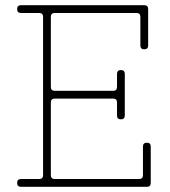

<svg xmlns="http://www.w3.org/2000/svg" viewBox="-20 -720 654 740"><path d="M61 -30H131Q146 -30 146 -45V-655Q146 -670 131 -670H61Q46 -670 46 -685Q46 -700 61 -700H536Q551 -700 551 -685V-545Q551 -530 536 -530Q521 -530 521 -545V-655Q521 -670 506 -670H191Q176 -670 176 -655V-385Q176 -370 191 -370H416Q431 -370 431 -385V-435Q431 -450 446 -450Q461 -450 461 -435V-275Q461 -260 446 -260Q431 -260 431 -275V-325Q431 -340 416 -340H191Q176 -340 176 -325V-45Q176 -30 191 -30H516Q531 -30 531 -45V-155Q531 -170 546 -170Q561 -170 561 -155V-15Q561 0 546 0H61Q46 0 46 -15Q46 -30 61 -30Z"/></svg>

Font: ClassicType
Style: Regular
Weight: 400
Version: Version 1.004